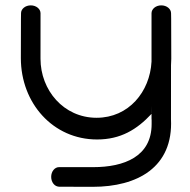

<svg xmlns="http://www.w3.org/2000/svg" viewBox="-20 -645 723 730"><path d="M593.4 -624.6H593.1C572.2 -624.6 556.1 -610.7 556.1 -594.7V-410.7C550.1 -296.2 469.2 -197.2 347.3 -197.2C221.6 -197.2 134 -302.5 134 -421.6C134 -540.8 134.1 -594.7 134.1 -594.7C134.1 -610.7 117.9 -624.6 97 -624.6C76.1 -624.6 60 -610.9 60 -595C60 -595 59.3 -594.5 59.3 -423.9C59.3 -253.2 181.2 -114.7 349.1 -114.7C438.6 -114.7 500.3 -152.3 556.1 -212.1V-192.5C556.1 -191.3 556.2 -190.1 556.5 -188.9C556.5 -184.1 556.5 -179 556.5 -173.4C556.5 -49.8 452.2 -9.5 334.3 -9.5C216.3 -9.5 204.2 -9.5 204.2 -9.5C188.3 -9.5 174.6 6.6 174.6 27.5C174.6 48.4 188.2 64.6 203.9 64.6C203.9 64.6 163.6 65.3 332.8 65.3C502 65.3 639.1 -8.7 630.1 -192.3C630.3 -192.4 630.2 -222.2 630.2 -396.7C630.8 -405 631.2 -413.3 631.2 -421.6C631.2 -594.2 630.4 -594.7 630.4 -594.7C630.4 -610.7 614.3 -624.6 593.4 -624.6ZM556.4 -216.2C556.2 -215 556.1 -213.9 556.1 -212.7C556.2 -219 556.4 -271.6 556.4 -216.2Z"/></svg>

Font: Hi.
Style: Tall Regular
Weight: 400
Designer: Mew Too, Robert Jablonski
Foundry: Cannot Into Space Fonts
Version: Version 1.996